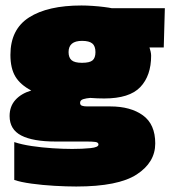

<svg xmlns="http://www.w3.org/2000/svg" viewBox="-20 -504 631 700"><path d="M258 176Q223 176 179 173.5Q135 171 95 165.5Q55 160 32 152V14Q59 23 96 28.5Q133 34 172 36.5Q211 39 243 39Q281 39 310 36Q339 33 339 23Q339 15 327.5 13.5Q316 12 297 12H183Q100 12 57.5 -10Q15 -32 15 -81Q15 -116 36 -139.5Q57 -163 94 -174Q54 -195 36 -225Q18 -255 18 -304Q18 -397 86 -440.5Q154 -484 277 -484Q295 -484 317.5 -482.5Q340 -481 359.5 -478.5Q379 -476 388 -474H581L577 -331H525Q527 -325 529 -316.5Q531 -308 531 -301Q531 -228 491.5 -186.5Q452 -145 360 -145Q350 -145 335 -145.5Q320 -146 309 -147Q295 -146 283.5 -142.5Q272 -139 272 -129Q272 -121 279 -118.5Q286 -116 298 -116H382Q456 -116 501 -83.5Q546 -51 546 19Q546 88 478.5 132Q411 176 258 176ZM279 -275Q307 -275 317.5 -284Q328 -293 328 -314Q328 -336 316.5 -345.5Q305 -355 279 -355Q230 -355 230 -314Q230 -294 241 -284.5Q252 -275 279 -275Z"/></svg>

Font: Kanit Black
Style: Regular
Weight: 900
Designer: Katatrad Team
Foundry: CadsonDemak
Version: Version 2.000; ttfautohint (v1.8.3)